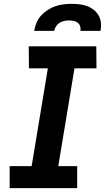

<svg xmlns="http://www.w3.org/2000/svg" viewBox="-20 -975 544 995"><path d="M30 0V-114H144L228 -621H130L129 -735H479L480 -621H366L282 -114H380V0ZM157 -815Q161 -836 169 -856.5Q177 -877 192.5 -894Q208 -911 227.5 -923.5Q247 -936 267.5 -943Q288 -950 309.5 -952.5Q331 -955 352 -955Q373 -955 393.5 -952.5Q414 -950 432.5 -943Q451 -936 466.5 -923.5Q482 -911 491.5 -894Q501 -877 503 -856.5Q505 -836 501 -815H397Q399 -827 395.5 -838.5Q392 -850 383 -857Q374 -864 362 -866.5Q350 -869 338 -869Q326 -869 313 -866.5Q300 -864 289 -857Q278 -850 270.5 -838.5Q263 -827 261 -815Z"/></svg>

Font: Iosevka Term Curly Heavy
Style: Italic
Weight: 900
Italic angle: -9°
Designer: Belleve Invis
Foundry: Belleve Invis
Version: Version 32.3.0